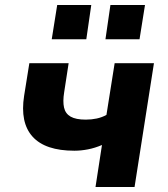

<svg xmlns="http://www.w3.org/2000/svg" viewBox="-20 -752 675 772"><path d="M364 0 390 -169Q362 -157 334 -151.5Q306 -146 279 -146Q162 -146 111 -202.5Q60 -259 77 -367L98 -498H256L238 -381Q232 -344 237.5 -319.5Q243 -295 264 -283Q285 -271 325 -271Q348 -271 369 -275.5Q390 -280 408 -290L441 -498H599L521 0ZM404 -594 424 -732H563L541 -594ZM188 -594 210 -732H347L327 -594Z"/></svg>

Font: Nunito Sans 9pt ExtraBold
Style: Italic
Weight: 800
Italic angle: -9°
Version: Version 3.101;gftools[0.9.27]